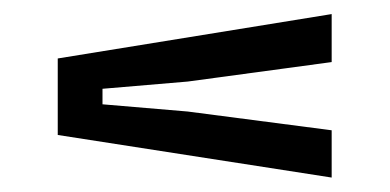

<svg xmlns="http://www.w3.org/2000/svg" viewBox="-20 -520 540 266"><path d="M439.5 -274 60 -333V-439L439.5 -500.5V-434L240 -407L122 -397V-375.5L240 -365.5L439.5 -339.5Z"/></svg>

Font: Big Shoulders Text Thin
Style: Regular
Weight: 400
Version: Version 2.002